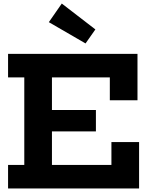

<svg xmlns="http://www.w3.org/2000/svg" viewBox="-20 -1063 852 1083"><path d="M521 -442.5V-322H199V-442.5ZM608.5 -261.5H764.5V0H25.5V-132.5H117V-626.5H25.5V-759H755.5V-497.5H599.5V-626.5H273V-132.5H608.5ZM328.5 -1043 255.5 -938 462.5 -818 518 -897Z"/></svg>

Font: Hepta Slab
Style: Bold
Weight: 700
Designer: Michael LaGattuta
Foundry: Michael LaGattuta
Version: Version 1.100